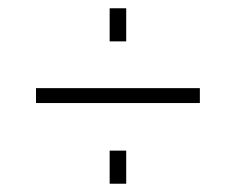

<svg xmlns="http://www.w3.org/2000/svg" viewBox="-20 -533 570 464"><path d="M245 -433V-513H285V-433ZM67 -284V-320H463V-284ZM245 -89V-169H285V-89Z"/></svg>

Font: TypoPRO Titillium Title
Style: Regular
Weight: 250
Designer: Campivisivi
Foundry: Accademia di Belle Arti di Urbino and students of MA course of Visual design
Version: 1.000